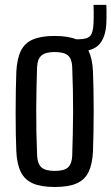

<svg xmlns="http://www.w3.org/2000/svg" viewBox="-20 -754 454 782"><path d="M202.9 7.6Q147.5 7.6 114 -7Q80.5 -21.7 64.7 -53.6Q48.9 -85.5 46.5 -137.3Q45.1 -167.1 44.4 -207.9Q43.7 -248.6 43.7 -293.7Q43.7 -338.8 44.4 -382.7Q45.1 -426.6 46.5 -462.5Q49.4 -515.3 65.1 -547.2Q80.7 -579.1 114.2 -593.3Q147.6 -607.6 202.9 -607.6Q259.5 -607.6 292.6 -592.9Q325.8 -578.1 341.1 -546.3Q356.3 -514.4 358.7 -462.5Q360.1 -429.6 360.8 -388.5Q361.6 -347.5 361.6 -303.5Q361.6 -259.4 360.8 -216.7Q360.1 -174 358.7 -137.3Q356.2 -85.5 340.8 -53.6Q325.3 -21.7 292.1 -7Q259 7.6 202.9 7.6ZM202.9 -57.9Q242.2 -57.9 257.5 -72.7Q272.8 -87.6 274.1 -119.2Q275.6 -164.5 276.5 -209.2Q277.5 -253.9 277.7 -298.8Q277.9 -343.7 276.9 -389.1Q276 -434.6 274.1 -481.4Q272.8 -514.1 256.9 -528.1Q241 -542.1 202.9 -542.1Q164.7 -542.1 148.3 -527.3Q132 -512.5 131 -479.8Q129.6 -440.6 128.7 -396.8Q127.8 -353 127.6 -306.6Q127.4 -260.3 128.3 -213.3Q129.3 -166.3 131.2 -120.4Q132.6 -87.2 148.6 -72.5Q164.7 -57.9 202.9 -57.9ZM303.3 -544.9Q299 -544.9 293.8 -545.6Q288.7 -546.2 283.3 -546.9V-594.1Q290 -594.1 294.5 -594.1Q299 -594.1 303.3 -594.1Q336.4 -594.9 347.8 -608.2Q359.2 -621.6 360.9 -658.2Q361.4 -668.1 361.6 -682.2Q361.9 -696.2 361.6 -710.3Q361.4 -724.4 360.9 -734.3H413.1Q413.6 -724.4 413.8 -710.3Q414.1 -696.2 413.8 -682.2Q413.6 -668.1 413.1 -658.2Q409.8 -600.2 383.5 -572.6Q357.3 -544.9 303.3 -544.9Z"/></svg>

Font: Big Shoulders Text SC Thin
Style: Regular
Weight: 100
Designer: Patric King
Foundry: XO Type Co
Version: Version 2.002